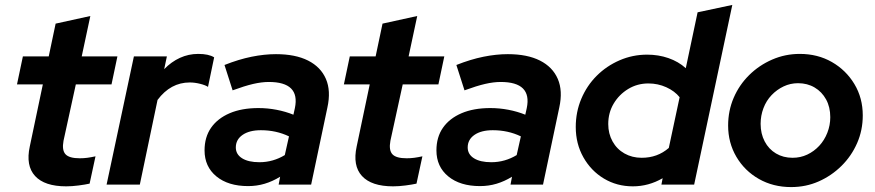

<svg xmlns="http://www.w3.org/2000/svg" viewBox="-20 -750 3555 780"><path d="M249 7Q161 7 122.5 -35Q84 -77 101 -155L154 -407H49L73 -521H178L206 -654L347 -685L312 -521H457L433 -407H288L238 -178Q231 -140 246 -123.5Q261 -107 304 -107Q320 -107 335 -109Q350 -111 368 -115L344 -4Q326 0 299 3.5Q272 7 249 7Z M413 0 524 -521H658L647 -469Q676 -499 711 -515Q746 -531 785 -531Q828 -531 850 -517L825 -397Q815 -404 793 -409.5Q771 -415 751 -415Q673 -415 620 -344L548 0Z M988 6Q907 6 859 -33.5Q811 -73 811 -139Q811 -193 837.5 -231Q864 -269 913 -290Q962 -311 1030 -311Q1067 -311 1103.5 -304Q1140 -297 1172 -284L1178 -311Q1189 -364 1162.5 -390.5Q1136 -417 1072 -417Q1043 -417 1008.5 -409Q974 -401 925 -383L892 -486Q950 -509 1002 -519.5Q1054 -530 1101 -530Q1180 -530 1231.5 -504Q1283 -478 1304 -429.5Q1325 -381 1310 -313L1244 0H1112L1118 -32Q1087 -13 1055 -3.5Q1023 6 988 6ZM1034 -91Q1062 -91 1088 -98.5Q1114 -106 1137 -120L1154 -196Q1102 -221 1040 -221Q993 -221 965.5 -202Q938 -183 938 -151Q938 -123 963.5 -107Q989 -91 1034 -91Z M1577 7Q1489 7 1450.5 -35Q1412 -77 1429 -155L1482 -407H1377L1401 -521H1506L1534 -654L1675 -685L1640 -521H1785L1761 -407H1616L1566 -178Q1559 -140 1574 -123.5Q1589 -107 1632 -107Q1648 -107 1663 -109Q1678 -111 1696 -115L1672 -4Q1654 0 1627 3.5Q1600 7 1577 7Z M1930 6Q1849 6 1801 -33.5Q1753 -73 1753 -139Q1753 -193 1779.5 -231Q1806 -269 1855 -290Q1904 -311 1972 -311Q2009 -311 2045.5 -304Q2082 -297 2114 -284L2120 -311Q2131 -364 2104.5 -390.5Q2078 -417 2014 -417Q1985 -417 1950.5 -409Q1916 -401 1867 -383L1834 -486Q1892 -509 1944 -519.5Q1996 -530 2043 -530Q2122 -530 2173.5 -504Q2225 -478 2246 -429.5Q2267 -381 2252 -313L2186 0H2054L2060 -32Q2029 -13 1997 -3.5Q1965 6 1930 6ZM1976 -91Q2004 -91 2030 -98.5Q2056 -106 2079 -120L2096 -196Q2044 -221 1982 -221Q1935 -221 1907.5 -202Q1880 -183 1880 -151Q1880 -123 1905.5 -107Q1931 -91 1976 -91Z M2551 7Q2486 7 2433.5 -24.5Q2381 -56 2350 -111Q2319 -166 2319 -234Q2319 -295 2341.5 -348.5Q2364 -402 2404 -442Q2444 -482 2497 -505Q2550 -528 2609 -528Q2655 -528 2695.5 -514Q2736 -500 2766 -473L2814 -700L2955 -730L2800 0H2667L2672 -26Q2615 7 2551 7ZM2587 -109Q2619 -109 2646.5 -119Q2674 -129 2697 -149L2741 -355Q2721 -380 2687 -395.5Q2653 -411 2614 -411Q2569 -411 2532 -388.5Q2495 -366 2473 -329Q2451 -292 2451 -246Q2451 -207 2468.5 -175.5Q2486 -144 2517 -126.5Q2548 -109 2587 -109Z M3194 10Q3121 10 3063 -23Q3005 -56 2971.5 -113Q2938 -170 2938 -240Q2938 -300 2960.5 -352.5Q2983 -405 3023.5 -445Q3064 -485 3117 -508Q3170 -531 3229 -531Q3302 -531 3359.5 -498Q3417 -465 3451 -408.5Q3485 -352 3485 -281Q3485 -221 3462 -168.5Q3439 -116 3398.5 -76Q3358 -36 3306 -13Q3254 10 3194 10ZM3200 -109Q3232 -109 3259.5 -122Q3287 -135 3308 -157.5Q3329 -180 3341 -210.5Q3353 -241 3353 -274Q3353 -315 3336 -346Q3319 -377 3289.5 -394.5Q3260 -412 3222 -412Q3191 -412 3163.5 -399Q3136 -386 3114.5 -363.5Q3093 -341 3081.5 -310.5Q3070 -280 3070 -247Q3070 -207 3086.5 -175.5Q3103 -144 3132.5 -126.5Q3162 -109 3200 -109Z"/></svg>

Font: Red Hat Display ExtraBold
Style: Italic
Weight: 800
Italic angle: -12°
Designer: Pentagram, MCKL
Foundry: Pentagram, MCKL
Version: Version 1.023